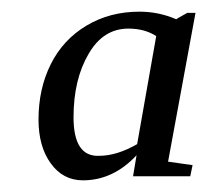

<svg xmlns="http://www.w3.org/2000/svg" viewBox="-20 -685 355 329"><path d="M268 -408 310 -402 306 -383H208L214 -419Q174 -376 122 -376Q88 -376 67 -405Q46 -434 46 -480Q46 -533 67 -575Q88 -617 128 -641Q168 -665 219 -665Q252 -665 282 -652L285 -654L301 -663H315ZM248 -625V-623Q228 -636 200 -636Q157 -636 132 -593Q106 -549 106 -484Q106 -450 117 -433.5Q128 -417 150 -418Q180 -418 215 -438Z"/></svg>

Font: Libra Serif Modern
Style: Italic
Weight: 400
Italic angle: -12°
Designer: Stefan Peev, Context Ltd
Foundry: Stefan Peev, Context Ltd
Version: Version 1.000